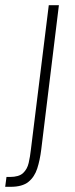

<svg xmlns="http://www.w3.org/2000/svg" viewBox="-76 -520 289 740"><path d="M112 -500H151L83 56Q78 97 67.5 129.5Q57 162 33.5 181Q10 200 -35 200H-56L-51 162H-38Q-3 162 13 147Q29 132 34.5 108Q40 84 43 57Z"/></svg>

Font: Haskoy ExtraLight
Style: Italic
Weight: 200
Designer: Ertekin Erdin
Foundry: Ertekin Erdin
Version: Version 2.000; ttfautohint (v1.8.4.7-5d5b)